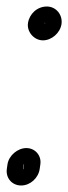

<svg xmlns="http://www.w3.org/2000/svg" viewBox="-24 -508 209 590"><path d="M47 11 49 -3H50L48 11V12C48 12 47 12 47 11ZM98 11 100 -3C104 -30 84 -53 57 -53C30 -53 3 -30 -1 -3L-3 11C-7 39 13 62 41 62C69 62 94 39 98 11ZM113 -438C114 -437 116 -434 116 -434L112 -438ZM62 -437C58 -411 80 -384 108 -384C135 -384 161 -407 165 -434C169 -463 148 -488 120 -488C90 -488 66 -465 62 -437Z"/></svg>

Font: AppleStorm
Style: CBoIta
Weight: 400
Foundry: Cannot Into Space Fonts
Version: Version 1.01